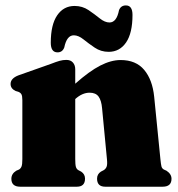

<svg xmlns="http://www.w3.org/2000/svg" viewBox="-20 -706 672 726"><path d="M264.5 -444V-389.5Q318 -437 359 -458Q400 -479 436 -479Q494 -479 525.2 -441.8Q556.5 -404.5 563 -340L586.5 -104.5Q588.5 -84.5 590.5 -76.8Q592.5 -69 599.5 -65L609.5 -60.5Q628.5 -48 628.5 -30Q628.5 0 595 0H378Q347 0 347 -30.5Q347 -47.5 361.5 -57L372 -62.5Q379 -66.5 382.8 -74.8Q386.5 -83 384.5 -103L366 -296.5Q363.5 -326 352.8 -340.8Q342 -355.5 319 -355.5Q291 -355.5 264.5 -331.5V-331V-104.5Q264.5 -83.5 267 -75Q269.5 -66.5 276.5 -62.5L287 -57Q301.5 -47.5 301.5 -30.5Q301.5 0 270.5 0H56.5Q23 0 23 -30Q23 -49 41.5 -60.5L52 -65Q58.5 -69 61.5 -76.8Q64.5 -84.5 64.5 -104.5V-327.5Q64.5 -343.5 60.8 -349.8Q57 -356 49 -359L39 -362Q20 -371 20 -388.5Q20 -409.5 49.5 -421L172.5 -464.5Q193 -472.5 205.5 -476Q218 -479.5 231 -479.5Q247 -479.5 255.8 -469.5Q264.5 -459.5 264.5 -444ZM391 -510Q361.5 -510 338.2 -525.8Q315 -541.5 295.8 -557Q276.5 -572.5 259 -572.5Q232.5 -572.5 223 -526.5Q216 -508 197.5 -508Q172 -508 172 -544.5Q172 -612.5 196.2 -648Q220.5 -683.5 262 -683.5Q291.5 -683.5 314.8 -667.8Q338 -652 357.2 -636.5Q376.5 -621 394 -621Q421 -621 430 -667.5Q437 -685.5 456 -685.5Q481 -685.5 481 -649.5Q481 -581 456.8 -545.5Q432.5 -510 391 -510Z"/></svg>

Font: Fraunces 72pt S050 Black
Style: Regular
Weight: 900
Version: Version 1.000; ttfautohint (v1.8.3)